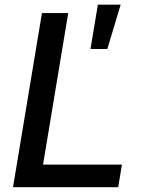

<svg xmlns="http://www.w3.org/2000/svg" viewBox="-20 -782 604 802"><path d="M358 -577.4H428.3L484 -762.4H388.8ZM34.4 0H473.7L489.3 -94.5H159.8L264.9 -727.3H155.2Z"/></svg>

Font: TID UI Medium
Style: Italic
Weight: 500
Italic angle: -9.39999°
Designer: The TID Project Authors
Foundry: Bakken & Bæck
Version: Version 1.001;hotconv 1.0.109;makeotfexe 2.5.65596